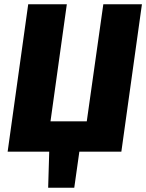

<svg xmlns="http://www.w3.org/2000/svg" viewBox="-20 -715 689 905"><path d="M649 -695H467L389 -143H218L295 -695H113L16 0H212L207 170H330L354 0H552Z"/></svg>

Font: Fira Sans ExtraBold
Style: Italic
Weight: 800
Italic angle: -8°
Designer: bBox Type GmbH & Carrois Corporate GbR & Edenspiekermann AG
Foundry: bBox Type GmbH & Carrois Corporate GbR & Edenspiekermann AG
Version: Version 4.301;PS 004.301;hotconv 1.0.88;makeotf.lib2.5.64775